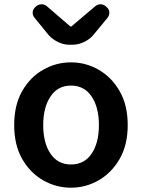

<svg xmlns="http://www.w3.org/2000/svg" viewBox="-20 -859 660 893"><path d="M310 14Q241 14 180.5 -20.5Q120 -55 83 -120Q46 -185 46 -277Q46 -370 83 -435Q120 -500 180.5 -534.5Q241 -569 310 -569Q379 -569 439 -534.5Q499 -500 536.5 -435Q574 -370 574 -277Q574 -185 536.5 -120Q499 -55 439 -20.5Q379 14 310 14ZM310 -94Q372 -94 406 -144Q440 -194 440 -277Q440 -360 406 -410.5Q372 -461 310 -461Q249 -461 215 -410.5Q181 -360 181 -277Q181 -194 215 -144Q249 -94 310 -94ZM301 -651Q276 -651 250 -663.5Q224 -676 207 -695L141 -776Q131 -788 132 -802Q133 -816 145 -827Q156 -838 171 -839Q186 -840 198 -830L307 -736H312L423 -830Q435 -840 450 -839Q465 -838 476 -826Q488 -816 488.5 -802Q489 -788 480 -776L413 -695Q397 -676 370.5 -663.5Q344 -651 318 -651Z"/></svg>

Font: Chiron GoRound TC SB
Style: Regular
Weight: 500
Designer: Ryoko NISHIZUKA 西塚涼子 (kana, bopomofo & ideographs); Paul D. Hunt (Latin, Greek & Cyrillic); Sandoll Communications 산돌커뮤니
Foundry: Adobe
Version: Version 1.000;hotconv 1.1.1;makeotfexe 2.6.0